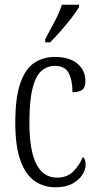

<svg xmlns="http://www.w3.org/2000/svg" viewBox="-20 -786 414 816"><path d="M216 10Q166 10 127.5 -16.5Q89 -43 67 -103.5Q45 -164 45 -264Q45 -372 66.5 -433Q88 -494 126 -519Q164 -544 213 -544Q275 -544 309 -515.5Q343 -487 343 -441Q343 -414 329 -404Q315 -394 288 -394Q288 -445 272 -475.5Q256 -506 213 -506Q181 -506 156.5 -485Q132 -464 118.5 -411.5Q105 -359 105 -265Q105 -146 134.5 -88.5Q164 -31 223 -31Q266 -31 292.5 -58.5Q319 -86 332 -119Q338 -114 341 -106.5Q344 -99 344 -86Q344 -66 330.5 -44Q317 -22 288.5 -6Q260 10 216 10ZM172 -619Q194 -660 213 -696Q232 -732 243 -766H316V-756Q306 -739 285.5 -712Q265 -685 240 -656.5Q215 -628 193 -606H172Z"/></svg>

Font: Noto Serif Ethiopic ExtraCondensed Light
Style: Regular
Weight: 300
Width: 2
Designer: Monotype Design Team
Foundry: Monotype Imaging Inc.
Version: Version 2.102; ttfautohint (v1.8.4.7-5d5b)